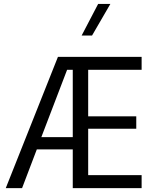

<svg xmlns="http://www.w3.org/2000/svg" viewBox="-20 -969 789 989"><path d="M485.5 -948.7 400.5 -785.9H454.1L548.5 -948.7ZM354.8 -609.4V-262.5H192.9L325.6 -609.4ZM278.5 -676.2 9.7 0H93.7L169.7 -199.6H354.8V0H709.5V-67H434.2V-305.8H681.9V-369.8H434.2V-609.4H709.5V-676.2Z"/></svg>

Font: Estedad VF
Style: Regular
Weight: 100
Designer: Amin Abedi
Version: Version 7.3